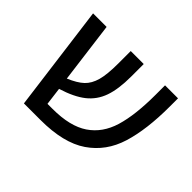

<svg xmlns="http://www.w3.org/2000/svg" viewBox="-123 -763 962 962"><g transform="rotate(45 358.5 -282.0)"><path d="M657 -564V-506Q657 -343 623 -233Q589 -123 499 -61.5Q409 0 247 0H129L55 -564H151L193 -240Q245 -262 271.5 -287Q298 -312 310 -355Q322 -398 322 -476V-564H414V-476Q414 -386 394 -329.5Q374 -273 328.5 -237Q283 -201 202 -176L214 -82H250Q373 -82 442 -128.5Q511 -175 538 -264.5Q565 -354 565 -497V-564Z"/></g></svg>

Font: FiraGO
Style: Regular
Weight: 400
Designer: bBox Type
Foundry: bBox Type GmbH
Version: Version 1.001;April 20, 2020;FontCreator 12.0.0.2555 64-bit